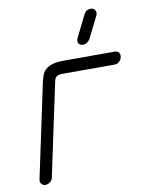

<svg xmlns="http://www.w3.org/2000/svg" viewBox="-86 -828 674 889"><g transform="rotate(-10 251.0 -383.5)"><path d="M227 -493Q201 -493 193 -485.5Q185 -478 183 -467L90 -29Q88 -17 77.5 -8.5Q67 0 55 0Q44 0 37 -8.5Q30 -17 32 -29L125 -467Q129 -485 134.5 -501Q140 -517 152 -528Q164 -539 184.5 -545.5Q205 -552 239 -552H478Q492 -552 497.5 -543.5Q503 -535 501 -522Q498 -510 489 -501.5Q480 -493 466 -493ZM370 -746Q380 -767 402 -767Q416 -767 422.5 -757Q429 -747 424 -733L372 -629Q367 -621 358.5 -615Q350 -609 340 -609Q324 -609 318.5 -620Q313 -631 320 -645Z"/></g></svg>

Font: VDS
Style: Thin Italic
Weight: 100
Width: 0
Designer: artmaker
Foundry: artmaker
Version: Version 1.000 2012 initial release